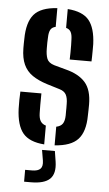

<svg xmlns="http://www.w3.org/2000/svg" viewBox="-55 -645 491 864"><g transform="rotate(5 190.0 -212.5)"><path d="M34.5 -141.5Q34 -159.5 34.2 -182.5Q34.5 -205.5 35.5 -219.5H130.5Q130 -191.5 130 -168.8Q130 -146 130.5 -130.5Q131 -106.5 139 -94Q147 -81.5 163 -77V8Q95.5 3 66.5 -32Q37.5 -67 34.5 -141.5ZM210 8V-76Q230 -80 238.8 -92.8Q247.5 -105.5 248 -130.5Q248 -144 248 -150.8Q248 -157.5 248.2 -163.8Q248.5 -170 248 -182.5Q248 -208.5 240 -223.8Q232 -239 210.5 -245.5L151.5 -263.5Q112 -276 85.5 -294.2Q59 -312.5 45.8 -341.5Q32.5 -370.5 32 -414.5Q32 -425.5 32 -435.5Q32 -445.5 32.5 -456.5Q33 -532 63.5 -567.8Q94 -603.5 168.5 -608V-523.5Q152 -520 145.2 -508Q138.5 -496 138 -473Q137.5 -458.5 137 -449.8Q136.5 -441 137 -423Q137 -395 144 -377Q151 -359 177 -351L230 -336.5Q289.5 -321.5 319 -287.8Q348.5 -254 348.5 -188Q348.5 -176.5 348.2 -163.5Q348 -150.5 347.5 -138.5Q347 -65.5 315.2 -31Q283.5 3.5 210 8ZM244 -382.5Q244.5 -395 244.8 -412.5Q245 -430 244.8 -446.5Q244.5 -463 244 -473Q243.5 -495.5 237 -507.2Q230.5 -519 215.5 -523V-608Q283.5 -603 312 -568.2Q340.5 -533.5 343.5 -461Q343.5 -449.5 343.5 -434.5Q343.5 -419.5 343.2 -405.5Q343 -391.5 342.5 -382.5ZM87.5 183V129.5H118Q145 129.5 156.2 118.2Q167.5 107 163.5 81L155.5 33.5H213.5L221 81Q229 134.5 203.8 158.8Q178.5 183 118 183Z"/></g></svg>

Font: Big Shoulders Stencil Display Thin
Style: Bold
Weight: 700
Version: Version 2.001